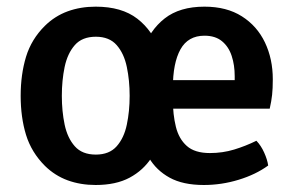

<svg xmlns="http://www.w3.org/2000/svg" viewBox="-20 -528 864 562"><path d="M468 -247.5Q468 -197 457.8 -150.2Q447.5 -103.5 423.5 -66.5Q399.5 -29.5 359.5 -8Q319.5 13.5 260 13.5Q215.5 13.5 178 -0.2Q140.5 -14 111.5 -42.5Q72 -82 56.2 -133.2Q40.5 -184.5 40.5 -247.5Q40.5 -310 56.2 -361.8Q72 -413.5 111.5 -452.5Q140.5 -481 178 -494.8Q215.5 -508.5 260 -508.5Q336.5 -508.5 382 -473.2Q427.5 -438 447.8 -378.5Q468 -319 468 -247.5ZM161 -247.5Q161 -202.5 169.2 -163.2Q177.5 -124 199 -99.8Q220.5 -75.5 260.5 -75.5Q300 -75.5 321.5 -99.8Q343 -124 351.2 -163.2Q359.5 -202.5 359.5 -247.5Q359.5 -292.5 351.2 -332Q343 -371.5 321.5 -396Q300 -420.5 260.5 -420.5Q220.5 -420.5 199 -396Q177.5 -371.5 169.2 -332Q161 -292.5 161 -247.5ZM440.5 -210V-293.5H667V-305Q667 -337.5 658.2 -364.2Q649.5 -391 630 -407.2Q610.5 -423.5 578.5 -423.5Q530.5 -423.5 508.2 -383.5Q486 -343.5 486 -270.5V-236.5Q486 -192.5 494.8 -157Q503.5 -121.5 526.8 -100.8Q550 -80 594.5 -80Q631.5 -80 665.2 -90.2Q699 -100.5 730.5 -116Q744 -102 753.2 -81.5Q762.5 -61 765 -43.5Q728.5 -17 678.5 -1.8Q628.5 13.5 576.5 13.5Q515.5 13.5 476.5 -8Q437.5 -29.5 416 -66.2Q394.5 -103 386 -149.8Q377.5 -196.5 377.5 -246.5Q377.5 -321 397.8 -380.2Q418 -439.5 462 -474Q506 -508.5 578.5 -508.5Q643.5 -508.5 688 -480.2Q732.5 -452 755.5 -403.8Q778.5 -355.5 778.5 -296Q778.5 -269 776.5 -250.5Q774.5 -232 769.5 -210Z"/></svg>

Font: Signika Medium
Style: Regular
Weight: 500
Designer: Anna Giedry
Foundry: Anna Giedry
Version: Version 2.000